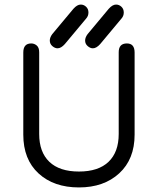

<svg xmlns="http://www.w3.org/2000/svg" viewBox="-20 -820 698 849"><path d="M504.9 -588.9Q504.9 -627.9 541 -627.9Q575.2 -627.9 575.2 -587.9V-224.6Q575.2 -116.2 507.3 -53.7Q439.5 8.8 329.1 8.8Q217.8 8.8 150.4 -53.2Q83 -115.2 83 -224.6V-587.9Q83 -627.9 118.2 -627.9Q131.8 -627.9 142.6 -618.7Q153.3 -609.4 153.3 -588.9V-227.5Q153.3 -147.5 198.2 -104.5Q243.2 -61.5 329.1 -61.5Q415 -61.5 460 -104.5Q504.9 -147.5 504.9 -227.5ZM234.4 -606.4Q222.7 -606.4 211.4 -616.2Q200.2 -626 200.2 -640.6Q200.2 -654.3 210.9 -668.9L304.7 -781.2Q321.3 -799.8 336.9 -799.8Q350.6 -799.8 360.8 -790Q371.1 -780.3 371.1 -764.6Q371.1 -749 360.4 -737.3L266.6 -625Q250 -606.4 234.4 -606.4ZM390.6 -606.4Q378.9 -606.4 367.7 -616.2Q356.4 -626 356.4 -640.6Q356.4 -654.3 367.2 -668.9L460.9 -781.2Q477.5 -799.8 493.2 -799.8Q506.8 -799.8 517.1 -790Q527.3 -780.3 527.3 -764.6Q527.3 -749 516.6 -737.3L422.9 -625Q406.2 -606.4 390.6 -606.4Z"/></svg>

Font: Jura
Style: DemiBold
Weight: 600
Version: Version 2.4